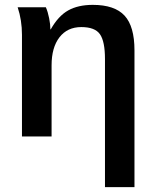

<svg xmlns="http://www.w3.org/2000/svg" viewBox="-20 -558 633 785"><path d="M529.8 -352.1V207H409.2V-316.4Q409.2 -388.7 388.7 -418Q368.2 -447.3 312.5 -447.3Q255.4 -447.3 223.1 -405.5Q190.9 -363.8 190.9 -291V0H69.8V-415.5Q69.8 -475.6 52.2 -528.3H167.5Q175.8 -509.3 180.9 -483.6Q186 -458 186 -438H187.5Q218.3 -492.7 258.8 -515.4Q299.3 -538.1 359.4 -538.1Q448.7 -538.1 489.3 -494.1Q529.8 -450.2 529.8 -352.1Z"/></svg>

Font: Arimo SemiBold
Style: Regular
Weight: 600
Designer: Steve Matteson
Foundry: Monotype Imaging Inc.
Version: Version 1.33